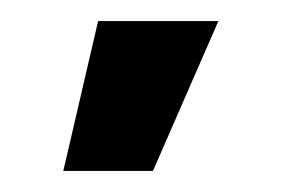

<svg xmlns="http://www.w3.org/2000/svg" viewBox="-20 38 267 182"><path d="M40 200 73 58H187L125 200Z"/></svg>

Font: Tektur Condensed Medium
Style: Regular
Weight: 500
Width: 3
Designer: Adam Jagosz
Foundry: Adam Jagosz
Version: Version 1.005;gftools[0.9.30]